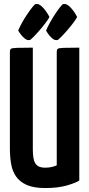

<svg xmlns="http://www.w3.org/2000/svg" viewBox="-20 -941 451 971"><path d="M209 10Q150 10 114.5 -6Q79 -22 60.5 -49.5Q42 -77 36 -113.5Q30 -150 30 -192V-679Q30 -690 35 -694Q40 -698 64 -699Q88 -700 146 -700V-188Q146 -164 148.5 -146Q151 -128 158 -116Q165 -104 177.5 -98.5Q190 -93 209 -93Q226 -93 241.5 -96.5Q257 -100 267 -105V-679Q267 -690 272 -694Q277 -698 300.5 -699Q324 -700 381 -700V-28Q363 -16 318 -3Q273 10 209 10ZM132 -739Q118 -735 104 -747Q90 -759 81 -772.5Q72 -786 72 -786Q79 -804 91.5 -826.5Q104 -849 118 -869.5Q132 -890 143.5 -904.5Q155 -919 159 -920Q177 -925 197.5 -902.5Q218 -880 230 -855Q224 -843 210 -824.5Q196 -806 179 -786.5Q162 -767 148.5 -753.5Q135 -740 132 -739ZM272 -739Q258 -735 244 -747Q230 -759 221.5 -772.5Q213 -786 213 -786Q220 -804 232.5 -826.5Q245 -849 258.5 -869.5Q272 -890 283.5 -904.5Q295 -919 299 -920Q317 -925 337.5 -902.5Q358 -880 370 -855Q364 -843 350 -824.5Q336 -806 319 -786.5Q302 -767 288.5 -753.5Q275 -740 272 -739Z"/></svg>

Font: Yanone Kaffeesatz ExtraLight
Style: Regular
Weight: 200
Designer: Yanone (Cyrillic: Daniel Pouzeot, Huerta Tipografica, and Cyreal)
Foundry: Yanone
Version: Version 2.003